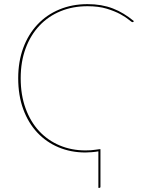

<svg xmlns="http://www.w3.org/2000/svg" viewBox="-20 -728 683 928"><path d="M465.5 -7V174.5Q465.5 180 460 180H455.5V3.5Q442.5 6 424.5 7.5Q406.5 9 393 9Q322.5 9 263 -16Q203.5 -41 160 -87.5Q116.5 -134 92.2 -200.5Q68 -267 68 -350Q68 -430 92.2 -496Q116.5 -562 160.8 -609.2Q205 -656.5 266.8 -682.2Q328.5 -708 403 -708Q437.5 -708 468 -702.8Q498.5 -697.5 525.8 -687Q553 -676.5 578 -661.2Q603 -646 627 -626L625 -623Q624 -621 620 -621Q616.5 -621 602.2 -633Q588 -645 561.5 -659.5Q535 -674 495.8 -686Q456.5 -698 403 -698Q332 -698 272.8 -673.8Q213.5 -649.5 170.8 -604.2Q128 -559 104 -494.5Q80 -430 80 -350Q80 -268.5 103.8 -203.8Q127.5 -139 169.5 -94Q211.5 -49 268.8 -25Q326 -1 393 -1Q421.5 -1 439.2 -4Q457 -7 461.5 -7Z"/></svg>

Font: Lato Hairline
Style: Regular
Weight: 100
Designer: Lukasz Dziedzic
Foundry: tyPoland Lukasz Dziedzic
Version: Version 2.007; 2014-02-27